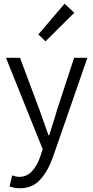

<svg xmlns="http://www.w3.org/2000/svg" viewBox="-20 -794 499 1026"><path d="M31 202 45 143Q65 151 83 151Q123 151 151 121Q179 91 196 40L208 3L12 -485H87L191 -207L239 -71H243Q257 -113 272 -163L285 -207L376 -485H447L263 45Q235 123 193.5 167.5Q152 212 86 212Q56 212 31 202ZM185 -610 325 -774 377 -726 223 -573Z"/></svg>

Font: Assistant-zap
Style: zap
Weight: 400
Designer: Hebrew By Ben Nathan, Latin by Paul Hunt
Version: Version 2.001